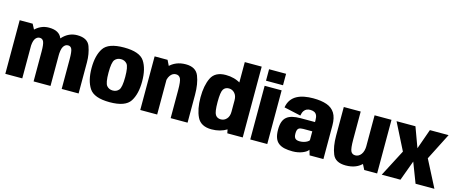

<svg xmlns="http://www.w3.org/2000/svg" viewBox="-45 -1417 4892 2056"><g transform="rotate(15 2401.0 -389.5)"><path d="M32 0H220V-510.5L176 -594.5H32ZM345.5 0H533V-344Q533 -438 502.8 -518.5Q472.5 -599 357 -599Q262.5 -599 193.5 -524.5Q124.5 -450 124.5 -369.5L218.5 -325.5Q218.5 -404.5 238 -436.5Q257.5 -468.5 289.5 -468.5Q319.5 -468.5 332.5 -440.2Q345.5 -412 345.5 -330ZM657 0H844.5V-344Q844.5 -437.5 815 -518.2Q785.5 -599 670.5 -599Q575.5 -599 506.8 -523.5Q438 -448 438 -369.5L532.5 -325.5Q532.5 -404.5 551.8 -436.5Q571 -468.5 603 -468.5Q633 -468.5 645 -440.2Q657 -412 657 -330Z M1188.5 4.5Q1362 4.5 1415.2 -77.8Q1468.5 -160 1468.5 -299.5Q1468.5 -440 1415.2 -520.8Q1362 -601.5 1188.5 -601.5Q1015.5 -601.5 961.8 -520.8Q908 -440 908 -299.5Q908 -160 961.8 -77.8Q1015.5 4.5 1188.5 4.5ZM1188.5 -125Q1146.5 -125 1121.2 -155Q1096 -185 1096 -299Q1096 -413 1121.2 -442.8Q1146.5 -472.5 1188.5 -472.5Q1230.5 -472.5 1255.8 -442.8Q1281 -413 1281 -299Q1281 -185 1255.8 -155Q1230.5 -125 1188.5 -125Z M1528 0H1715.5V-505L1671.5 -594.5H1528ZM1865 0H2052.5V-309Q2052.5 -430.5 2019 -514.8Q1985.5 -599 1874 -599Q1760.5 -599 1689.8 -524.2Q1619 -449.5 1619 -364.5L1710.5 -333Q1710.5 -396 1736 -432.2Q1761.5 -468.5 1799 -468.5Q1834 -468.5 1849.5 -439Q1865 -409.5 1865 -309.5Z M2493 0H2664V-785H2476.5V-83ZM2317.5 3Q2413.5 3 2487.5 -42.5Q2561.5 -88 2561.5 -158.5L2476.5 -235Q2476.5 -183.5 2450 -154.8Q2423.5 -126 2386.5 -126Q2346 -126 2325.8 -156.5Q2305.5 -187 2305.5 -298Q2305.5 -408 2325.8 -438.5Q2346 -469 2386.5 -469Q2423.5 -469 2450 -440.5Q2476.5 -412 2476.5 -362L2561.5 -436.5Q2561.5 -506.5 2487.5 -553Q2413.5 -599.5 2317.5 -599.5Q2198.5 -599.5 2157.2 -514.5Q2116 -429.5 2116 -298.5Q2116 -167.5 2157.2 -82.2Q2198.5 3 2317.5 3Z M2747.5 0H2936V-595H2747.5ZM2747.5 -778.5V-651.5H2936V-778.5Z M3217 6Q3248 6 3275.8 0.5Q3303.5 -5 3326.2 -14.2Q3349 -23.5 3365 -34.5Q3381 -45.5 3388 -58L3405.5 0H3558.5V-372Q3558.5 -458.5 3527.5 -508.2Q3496.5 -558 3436 -579.2Q3375.5 -600.5 3285.5 -600.5Q3234.5 -600.5 3189 -592Q3143.5 -583.5 3107 -564Q3070.5 -544.5 3046 -511Q3021.5 -477.5 3013 -427L3199 -386Q3205 -420.5 3218 -439.2Q3231 -458 3248.5 -465.2Q3266 -472.5 3286 -472.5Q3312 -472.5 3330.5 -464.2Q3349 -456 3359 -436Q3369 -416 3369 -380V-359.5H3210Q3158 -359.5 3119.8 -350.2Q3081.5 -341 3056.5 -320.2Q3031.5 -299.5 3019.5 -265Q3007.5 -230.5 3007.5 -179.5Q3007.5 -124.5 3020.8 -88.5Q3034 -52.5 3061 -31.8Q3088 -11 3126.8 -2.5Q3165.5 6 3217 6ZM3263.5 -117.5Q3248.5 -117.5 3236.5 -120.5Q3224.5 -123.5 3215.8 -130.8Q3207 -138 3202.5 -151.5Q3198 -165 3198 -187Q3198 -209.5 3202.5 -223.2Q3207 -237 3215.5 -243.8Q3224 -250.5 3236.8 -253.2Q3249.5 -256 3265.5 -256H3366.5V-157Q3359 -146.5 3343 -137.2Q3327 -128 3306.2 -122.8Q3285.5 -117.5 3263.5 -117.5Z M4011 0H4154V-594.5H3966.5V-87.5ZM3812.5 -595H3625V-277.5Q3625 -156.5 3657.8 -76Q3690.5 4.5 3805 4.5Q3926 4.5 3992.8 -70.8Q4059.5 -146 4059.5 -230.5L3967 -259.5Q3967 -196 3941 -161.2Q3915 -126.5 3877 -126.5Q3842 -126.5 3827.2 -156Q3812.5 -185.5 3812.5 -285.5Z M4205 0H4412.5L4494.5 -223L4580 0H4789L4636 -297.5L4787 -594.5H4579.5L4501 -372.5L4419.5 -594.5H4210L4360 -297.5Z"/></g></svg>

Font: Anybody SemiCondensed ExtraBold
Style: Regular
Weight: 800
Width: 4
Version: Version 1.113;gftools[0.9.25]